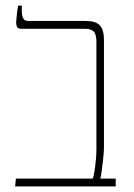

<svg xmlns="http://www.w3.org/2000/svg" viewBox="-20 -667 479 687"><path d="M34 0 37 -28H312Q315 -35 318 -54Q321 -73 323 -94.5Q325 -116 325 -130V-517Q325 -545 315 -554.5Q305 -564 285 -564H57Q46 -564 42 -569.5Q38 -575 38 -585Q38 -594 40 -612.5Q42 -631 45 -647H58V-627Q58 -592 80 -592H287Q322 -592 337 -576.5Q352 -561 352 -524V-143Q352 -127 349.5 -102Q347 -77 344 -56Q341 -35 339 -28H394V0Z"/></svg>

Font: Noto Serif Hebrew SemiCondensed Thin
Style: Regular
Weight: 100
Width: 4
Designer: Monotype Design Team
Foundry: Monotype Imaging Inc.
Version: Version 2.004; ttfautohint (v1.8.4.7-5d5b)